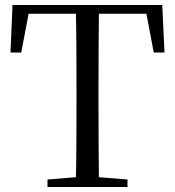

<svg xmlns="http://www.w3.org/2000/svg" viewBox="-20 -748 699 768"><path d="M170 0V-30L317 -42H342L490 -30V0ZM283 0Q285 -84 285.5 -168Q286 -252 286 -337V-391Q286 -476 285.5 -560.5Q285 -645 283 -728H376Q375 -645 374.5 -560.5Q374 -476 374 -391V-337Q374 -252 374.5 -168Q375 -84 376 0ZM22 -538 30 -728H629L638 -538H595L559 -728L600 -693H59L101 -728L65 -538Z"/></svg>

Font: Noto Serif TC
Style: Regular
Weight: 400
Designer: Ryoko NISHIZUKA  (kana & ideographs); Frank Grießhammer (Latin, Greek & Cyrillic); Wenlong ZHANG  (bopomofo); Sandoll Co
Foundry: Adobe
Version: Version 2.003-H1;hotconv 1.1.1;makeotfexe 2.6.0